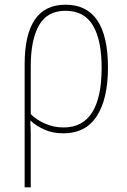

<svg xmlns="http://www.w3.org/2000/svg" viewBox="-20 -558 540 818"><path d="M111 -72V-276Q111 -388 146 -450Q181 -512 259 -512Q339 -512 376 -449.5Q413 -387 413 -270Q413 -15 251 -15Q209 -15 171.5 -31.5Q134 -48 111 -72ZM111 240V73Q111 46 111 19.5Q111 -7 109 -43H111Q135 -21 170 -5.5Q205 10 250 10Q345 10 392.5 -63.5Q440 -137 440 -270Q440 -538 259 -538Q85 -538 85 -284V240Z"/></svg>

Font: Noto Sans Mono UI Condensed Thin
Style: Regular
Weight: 250
Width: 3
Designer: Monotype Design team
Foundry: Monotype Imaging Inc.
Version: 1.000